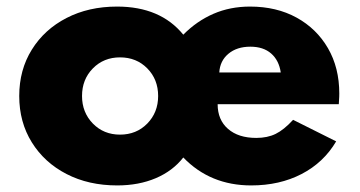

<svg xmlns="http://www.w3.org/2000/svg" viewBox="-20 -548 1096 584"><path d="M336.5 16Q402 16 453.8 -6Q505.5 -28 537.5 -69Q619.5 16 744 16Q830.5 16 897.5 -18.8Q964.5 -53.5 1002.5 -118L871.5 -183.5Q843.5 -153 818.5 -140.8Q793.5 -128.5 759.5 -128.5Q705 -128.5 673.5 -156Q642 -183.5 642 -231H1010.5Q1011.5 -248.5 1011.8 -253.2Q1012 -258 1012 -263.5Q1012 -342 977.5 -401.5Q943 -461 882 -494.5Q821 -528 740.5 -528Q680 -528 629.2 -506Q578.5 -484 537.5 -442.5Q468 -528 336 -528Q249.5 -528 182.2 -493.2Q115 -458.5 76.8 -397Q38.5 -335.5 38.5 -256Q38.5 -176.5 76.8 -115Q115 -53.5 182.2 -18.8Q249.5 16 336.5 16ZM647 -327.5Q649 -363 674.8 -384.5Q700.5 -406 741.5 -406Q781 -406 804.8 -385.2Q828.5 -364.5 834 -327.5ZM345 -138.5Q295.5 -138.5 262.5 -172.2Q229.5 -206 229.5 -256Q229.5 -306.5 262.5 -340Q295.5 -373.5 345 -373.5Q395 -373.5 428 -340Q461 -306.5 461 -256Q461 -206 428 -172.2Q395 -138.5 345 -138.5Z"/></svg>

Font: Spartan ExtraBold
Style: Regular
Weight: 800
Designer: Matt Bailey, Mirko Velimirovic
Foundry: Matt Bailey
Version: Version 1.003; ttfautohint (v1.8.3)